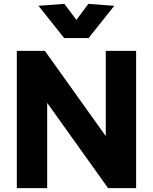

<svg xmlns="http://www.w3.org/2000/svg" viewBox="-20 -973 791 993"><path d="M527 -710H684V0H539L224 -441V0H67V-710H212L527 -269ZM312 -776 179 -943 313 -953 375 -870 437 -953 571 -943 438 -776Z"/></svg>

Font: Livvic
Style: Bold
Weight: 700
Designer: Jacques Le Bailly, Baron von Fonthausen
Version: Version 1.001; ttfautohint (v1.8.2)